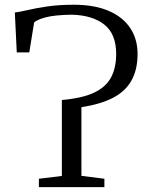

<svg xmlns="http://www.w3.org/2000/svg" viewBox="-20 -770 610 790"><path d="M140 0V-34.5L234.5 -46V-358.5Q319.5 -366 368 -389.2Q416.5 -412.5 437.2 -452Q458 -491.5 458 -548Q458 -630.5 409 -669Q360 -707.5 275.5 -709.5Q205.5 -708.5 169.5 -699Q133.5 -689.5 120.5 -678L100.5 -554.5H49L41 -718.5Q59 -720.5 92 -728.2Q125 -736 173 -743.2Q221 -750.5 284.5 -750.5Q367.5 -750.5 426 -725.8Q484.5 -701 515.2 -655.5Q546 -610 546 -548Q546 -483.5 521 -438.8Q496 -394 444.8 -367.5Q393.5 -341 315 -329V-46.5L409.5 -34.5V0Z"/></svg>

Font: Merriweather 60pt Light
Style: Regular
Weight: 300
Version: Version 2.100